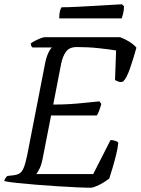

<svg xmlns="http://www.w3.org/2000/svg" viewBox="-28 -878 658 898"><path d="M399 0Q371 0 329 -2Q287 -4 238.5 -7Q190 -10 142 -14Q94 -18 54.5 -22Q15 -26 -8 -31Q-7 -38 -3 -44Q1 -50 6 -55L33 -58Q52 -60 63.5 -67Q75 -74 83 -93.5Q91 -113 99 -151L182 -577Q188 -609 197.5 -629.5Q207 -650 215 -656H124Q121 -658 118.5 -662.5Q116 -667 116 -675Q122 -680 135.5 -687Q149 -694 162 -699Q175 -704 181 -704H534Q556 -696 577.5 -682.5Q599 -669 610 -655Q596 -604 580 -558Q564 -512 548 -497Q538 -492 525.5 -496.5Q513 -501 510 -504L515 -642Q486 -647 435 -652.5Q384 -658 332 -658Q296 -658 280.5 -636Q265 -614 258 -580L221 -389Q262 -389 295.5 -391Q329 -393 362.5 -396.5Q396 -400 437 -404L446 -392Q435 -353 425 -338H211L170 -129Q165 -105 156.5 -88.5Q148 -72 142 -64H408L489 -223Q502 -223 513.5 -218.5Q525 -214 525 -209Q523 -186 515.5 -155.5Q508 -125 499 -94.5Q490 -64 483 -43Q473 -35 457 -25Q441 -15 424.5 -8Q408 -1 399 0ZM249 -792Q249 -813 252.5 -826.5Q256 -840 260 -844Q289 -844 329.5 -846Q370 -848 412.5 -850.5Q455 -853 489.5 -855Q524 -857 542 -858L552 -849Q552 -831 548 -815Q544 -799 541 -792Z"/></svg>

Font: Texturina Light
Style: Italic
Weight: 300
Italic angle: -11°
Designer: Guillermo Torres Carreño
Foundry: Omnibus-Type
Version: Version 1.002; ttfautohint (v1.8.3)